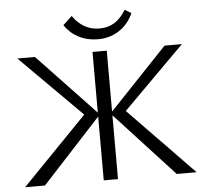

<svg xmlns="http://www.w3.org/2000/svg" viewBox="-57 -919 1058 980"><g transform="rotate(-5 471.5 -429.0)"><path d="M508 -327V0H435V-327L134 0H32L365 -343L50 -658H140L435 -347V-658H508V-346L804 -658H893L578 -343L911 0H809ZM299 -807 345 -850Q398 -774 481 -774Q526 -774 559 -795Q592 -816 617 -858L650 -838Q625 -782 577.5 -751Q530 -720 469 -720Q414 -720 370 -743Q326 -766 299 -807Z"/></g></svg>

Font: LXGW Bright TC
Style: Regular
Weight: 400
Designer: Christian Thalmann (Catharsis Fonts)
Foundry: LXGW / Christian Thalmann (Catharsis Fonts) / Fontworks Inc.
Version: Version 5.501